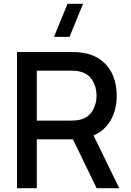

<svg xmlns="http://www.w3.org/2000/svg" viewBox="-20 -995 690 1015"><path d="M419 -975 347.5 -800H265.5L337 -975ZM491 0 365.5 -258.5H174.5V0H70V-720H361Q391 -720 416.5 -716Q475.5 -707 516 -675.8Q556.5 -644.5 576.8 -596.5Q597 -548.5 597 -489.5Q597 -416 565.8 -360.5Q534.5 -305 474.5 -279L610.5 0ZM357 -357.5Q383 -357.5 402.5 -362Q447 -373 468.8 -409Q490.5 -445 490.5 -489.5Q490.5 -534 468.8 -570Q447 -606 402.5 -616.5Q384 -621.5 357 -621.5H174.5V-357.5Z"/></svg>

Font: Manrope KiralyPet SmBd KiralyPet
Style: Regular
Weight: 600
Designer: Mikhail Sharanda
Foundry: Mikhail Sharanda
Version: Version 4.502